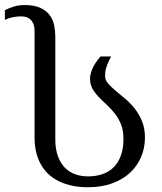

<svg xmlns="http://www.w3.org/2000/svg" viewBox="-47 -747 656 777"><path d="M92.8 -621.6Q92.8 -629.9 91.1 -640.1Q89.4 -650.4 83.5 -659.4Q77.6 -668.5 66.7 -674.6Q55.7 -680.7 37.1 -680.7Q2.4 -680.7 -27.3 -666.5V-705.6Q-10.7 -714.4 9.3 -720.5Q29.3 -726.6 52.7 -726.6Q92.3 -726.6 116.7 -715.1Q141.1 -703.6 154.3 -685.5Q167.5 -667.5 172.1 -644.8Q176.8 -622.1 176.8 -599.6V-183.6Q176.8 -143.6 187.3 -115Q197.8 -86.4 215.6 -68.4Q233.4 -50.3 257.6 -41.7Q281.7 -33.2 309.6 -33.2Q339.8 -33.2 366 -41.7Q392.1 -50.3 411.4 -68.6Q430.7 -86.9 441.7 -116Q452.6 -145 452.6 -186Q452.6 -219.2 442.6 -243.9Q432.6 -268.6 417.5 -287.8Q402.3 -307.1 385 -323Q367.7 -338.9 352.5 -354.5Q337.4 -370.1 327.4 -387.7Q317.4 -405.3 317.4 -428.2Q317.4 -446.8 326.9 -469Q336.4 -491.2 359.9 -518.6H402.8Q394 -502.4 389.2 -490.5Q384.3 -478.5 381.8 -469.2Q379.4 -460 378.9 -452.4Q378.4 -444.8 378.4 -438Q378.4 -422.9 390.4 -409.2Q402.3 -395.5 420.2 -380.4Q438 -365.2 459 -347.9Q480 -330.6 497.8 -308.1Q515.6 -285.6 527.6 -256.8Q539.6 -228 539.6 -190.4Q539.6 -147.9 523.7 -111.1Q507.8 -74.2 478.3 -47.1Q448.7 -20 406 -4.6Q363.3 10.7 309.6 10.7Q267.1 10.7 234.6 2.2Q202.1 -6.3 178 -20.8Q153.8 -35.2 137.5 -54.4Q121.1 -73.7 111.3 -95.7Q101.6 -117.7 97.2 -140.9Q92.8 -164.1 92.8 -186Z"/></svg>

Font: Arian Grqi
Style: Regular
Weight: 400
Designer: Ruben Hakobyan (Tarumian)
Foundry: Ruben Hakobyan (Tarumian)
Version: Version 1.003